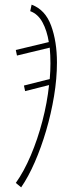

<svg xmlns="http://www.w3.org/2000/svg" viewBox="-20 -566 319 826"><path d="M48 221Q83 172 112.5 102.5Q142 33 162.5 -45.5Q183 -124 191 -200L88 -174L83 -198L194 -226Q197 -261 197 -293Q197 -328 194 -361L53 -327L48 -351L190 -385Q182 -435 162.5 -470.5Q143 -506 110 -518L116 -546Q175 -524 200 -455.5Q225 -387 225 -297Q225 -228 212.5 -152.5Q200 -77 178.5 -4Q157 69 129.5 132Q102 195 71 240Z"/></svg>

Font: Noto Serif Thin
Style: Italic
Weight: 100
Italic angle: -12°
Designer: Monotype Design Team
Foundry: Monotype Imaging Inc.
Version: Version 2.014; ttfautohint (v1.8.4.7-5d5b)